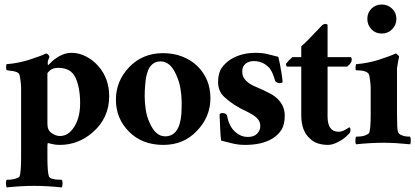

<svg xmlns="http://www.w3.org/2000/svg" viewBox="-20 -625 1811 837"><path d="M129.3 185.3Q72 185.3 9.3 192Q6.7 188 6 176Q5.3 164 9.3 158.7Q34.7 158.7 49.3 153.3Q64 148 65.3 144Q72 125.3 72 61.3V-242.7Q72 -253.3 69.3 -274.7Q66.7 -296 64 -301.3Q57.3 -314.7 18.7 -317.3Q10.7 -318.7 8.7 -319.3Q6.7 -320 6.7 -332.7Q6.7 -345.3 9.3 -345.3Q60 -349.3 108 -364.7Q156 -380 181.3 -392Q186.7 -390.7 191.3 -385.3Q196 -380 195.3 -376.7Q194.7 -373.3 191.3 -366Q188 -358.7 188 -351.3Q188 -344 189.3 -342Q190.7 -340 201.3 -352Q212 -364 237.3 -379.3Q262.7 -394.7 293.3 -394.7Q324 -394.7 355.3 -378.7Q386.7 -362.7 409.3 -336Q456 -282.7 456 -205.3Q456 -110.7 384 -48Q321.3 6.7 240 6.7Q221.3 6.7 206.7 2.7Q192 -1.3 189.3 -1.3Q186.7 -1.3 186.7 13.3V61.3Q186.7 125.3 193.3 144Q198.7 158.7 249.3 158.7Q253.3 164 252.7 176Q252 188 249.3 192Q185.3 185.3 129.3 185.3ZM186.7 -84Q186.7 -57.3 205.3 -44.7Q224 -32 240.7 -32Q257.3 -32 272 -40Q286.7 -48 298.7 -65.3Q329.3 -106.7 329.3 -174.7Q329.3 -242.7 309.3 -286Q289.3 -329.3 234.7 -329.3Q210.7 -329.3 198.7 -318.7Q186.7 -308 186.7 -305.3Z M680 -357.3Q620 -357.3 613.3 -258.7Q610.7 -232 610.7 -205.3Q610.7 -178.7 615.3 -147.3Q620 -116 632 -90.7Q657.3 -30.7 700 -30.7Q762.7 -30.7 770.7 -128Q772 -153.3 772 -180Q772 -206.7 766.7 -238.7Q761.3 -270.7 749.3 -296Q724 -357.3 680 -357.3ZM690.7 -393.3Q736 -393.3 774 -378.7Q812 -364 840 -337.3Q897.3 -281.3 897.3 -197.3Q897.3 -114.7 837.3 -53.3Q780 6.7 692 6.7Q600 6.7 542.7 -50.7Q485.3 -108 485.3 -190.7Q485.3 -272 544 -333.3Q602.7 -393.3 690.7 -393.3Z M937.3 -125.3Q937.3 -132 950.7 -132Q964 -132 969.3 -122.7Q978.7 -70.7 1009.3 -46.7Q1032 -28 1060 -28Q1088 -28 1101.3 -42.7Q1114.7 -57.3 1114.7 -74.7Q1114.7 -92 1106 -103.3Q1097.3 -114.7 1084.7 -122.7Q1072 -130.7 1056 -138.7Q997.3 -165.3 957.3 -202.7Q930.7 -228 930.7 -267.3Q930.7 -306.7 946.7 -329.3Q962.7 -352 986.7 -366.7Q1032 -394.7 1094.7 -394.7Q1125.3 -394.7 1148 -388.7Q1170.7 -382.7 1193.3 -377.3Q1201.3 -344 1206.7 -309.3Q1212 -274.7 1212 -268.7Q1212 -262.7 1200 -262.7Q1188 -262.7 1180 -270.7Q1169.3 -309.3 1156 -326.7Q1128 -358.7 1086.7 -358.7Q1064 -358.7 1050 -346.7Q1036 -334.7 1036 -314.7Q1036 -294.7 1044.7 -282.7Q1053.3 -270.7 1066 -262Q1078.7 -253.3 1094.7 -246.7Q1110.7 -240 1126.7 -232.7Q1142.7 -225.3 1160 -216Q1177.3 -206.7 1190.7 -193.3Q1221.3 -162.7 1221.3 -122Q1221.3 -81.3 1206.7 -58.7Q1192 -36 1168 -21.3Q1122.7 6.7 1048 6.7Q1017.3 6.7 989.3 -0.7Q961.3 -8 944 -12Q941.3 -30.7 940 -60.7Q938.7 -90.7 938 -106Q937.3 -121.3 937.3 -125.3Z M1226.7 -346.7Q1237.3 -361.3 1254.7 -376H1293.3V-422.7Q1318.7 -445.3 1342 -470.7Q1365.3 -496 1385.3 -516Q1393.3 -521.3 1400 -520.7Q1406.7 -520 1408 -516V-376H1508Q1513.3 -376 1513.3 -363.3Q1513.3 -350.7 1493.3 -334.7H1408V-117.3Q1408 -50.7 1456 -50.7Q1470.7 -50.7 1485.3 -59.3Q1500 -68 1502.7 -70.7Q1508 -65.3 1508 -61.3Q1508 -49.3 1503.3 -44Q1498.7 -38.7 1490 -30.7Q1481.3 -22.7 1469.3 -14.7Q1434.7 6.7 1411.3 6.7Q1388 6.7 1367.3 0.7Q1346.7 -5.3 1330.7 -21.3Q1293.3 -54.7 1293.3 -122.7V-334.7H1230.7Q1226.7 -337.3 1226.7 -346.7Z M1720 -377.3Q1717.3 -370.7 1710.7 -328V-128Q1710.7 -61.3 1714.7 -51.3Q1718.7 -41.3 1725.3 -38Q1732 -34.7 1740 -32Q1753.3 -29.3 1768 -29.3Q1770.7 -24 1770.7 -12Q1770.7 0 1768 4Q1701.3 -2.7 1653.3 -2.7Q1598.7 -2.7 1532 4Q1529.3 0 1529.3 -12Q1529.3 -24 1532 -29.3Q1560 -29.3 1573.3 -35.3Q1586.7 -41.3 1589.3 -45.3Q1596 -61.3 1596 -128V-242.7Q1596 -253.3 1593.3 -274.7Q1590.7 -296 1588 -301.3Q1578.7 -318.7 1532 -318.7Q1529.3 -320 1530 -332.7Q1530.7 -345.3 1533.3 -345.3Q1584 -349.3 1632 -364.7Q1680 -380 1705.3 -392Q1709.3 -390.7 1714.7 -385.3Q1720 -380 1720 -377.3ZM1581.3 -542.7Q1581.3 -569.3 1599.3 -587.3Q1617.3 -605.3 1644 -605.3Q1670.7 -605.3 1689.3 -587.3Q1708 -569.3 1708 -542.7Q1708 -516 1689.3 -497.3Q1670.7 -478.7 1644 -478.7Q1617.3 -478.7 1599.3 -497.3Q1581.3 -516 1581.3 -542.7Z"/></svg>

Font: Ramaraja
Style: Regular
Weight: 400
Designer: Appaji Ambarisha Darbha
Foundry: Andhrapradesh Society for Knowledge Networks
Version: Version 1.0.4; ttfautohint (v1.2.25-373a) -l 7 -r 28 -G 50 -